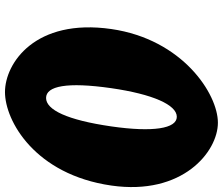

<svg xmlns="http://www.w3.org/2000/svg" viewBox="-82 -798 895 771"><g transform="rotate(90 365.5 -412.5)"><path d="M96.6 -412C52.5 -106 233.9 15 349.6 15C466.1 15 681 -106 725.1 -412C766.3 -698 589.3 -840 472.8 -840C357.1 -840 137.9 -698 96.6 -412ZM334.1 -412C358.1 -578 401 -675 449 -675C496.5 -675 511.7 -579 487.6 -412C461.9 -234 420.8 -150 373.4 -150C325.4 -150 308.5 -234 334.1 -412Z"/></g></svg>

Font: Blink
Style: WideObl
Weight: 400
Designer: Mew Too
Foundry: Cannot Into Space Fonts
Version: Version 001.000